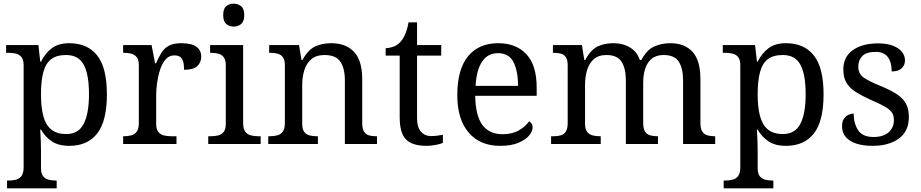

<svg xmlns="http://www.w3.org/2000/svg" viewBox="-20 -780 4987 1040"><path d="M18 240V198H26Q49 198 67.5 193Q86 188 97 172.5Q108 157 108 126V-426Q108 -456 96.5 -470.5Q85 -485 66.5 -489.5Q48 -494 26 -494H13V-536H188L198 -446H202Q225 -492 261 -519Q297 -546 355 -546Q454 -546 506.5 -479.5Q559 -413 559 -269Q559 -124 506.5 -57Q454 10 355 10Q297 10 260.5 -14.5Q224 -39 202 -78H198Q200 -49 201 -16.5Q202 16 202 35V131Q202 160 213.5 174.5Q225 189 243.5 193.5Q262 198 284 198H287V240ZM339 -54Q405 -54 433.5 -109.5Q462 -165 462 -270Q462 -377 433.5 -429.5Q405 -482 338 -482Q286 -482 256.5 -459Q227 -436 214.5 -388.5Q202 -341 202 -269Q202 -200 214.5 -152Q227 -104 257 -79Q287 -54 339 -54Z M647 0V-42H650Q673 -42 691.5 -47Q710 -52 721 -67.5Q732 -83 732 -114V-426Q732 -456 720.5 -470.5Q709 -485 690.5 -489.5Q672 -494 650 -494H647V-536H801L820 -437H825Q838 -467 853 -492Q868 -517 893 -531.5Q918 -546 962 -546Q1017 -546 1043.5 -527Q1070 -508 1070 -473Q1070 -442 1048.5 -422Q1027 -402 977 -402Q977 -430 972 -447Q967 -464 955.5 -472Q944 -480 924 -480Q896 -480 877 -458Q858 -436 847 -402Q836 -368 831 -331.5Q826 -295 826 -266V-109Q826 -80 837.5 -65.5Q849 -51 867.5 -46.5Q886 -42 908 -42H936V0Z M1108 0V-42H1121Q1143 -42 1161.5 -46.5Q1180 -51 1191.5 -65.5Q1203 -80 1203 -109V-426Q1203 -456 1191.5 -470.5Q1180 -485 1161.5 -489.5Q1143 -494 1121 -494H1118V-536H1297V-114Q1297 -83 1308 -67.5Q1319 -52 1338 -47Q1357 -42 1379 -42H1392V0ZM1246 -636Q1222 -636 1205.5 -650Q1189 -664 1189 -698Q1189 -733 1205.5 -746.5Q1222 -760 1246 -760Q1269 -760 1286 -746.5Q1303 -733 1303 -698Q1303 -664 1286 -650Q1269 -636 1246 -636Z M1433 0V-42H1441Q1464 -42 1482.5 -47Q1501 -52 1512 -67.5Q1523 -83 1523 -114V-426Q1523 -456 1512 -470.5Q1501 -485 1483 -489.5Q1465 -494 1443 -494H1438V-536H1600L1613 -455H1618Q1649 -511 1687.5 -528.5Q1726 -546 1774 -546Q1853 -546 1897.5 -499.5Q1942 -453 1942 -350V-114Q1942 -83 1951.5 -67.5Q1961 -52 1978 -47Q1995 -42 2017 -42H2022V0H1848V-345Q1848 -410 1823.5 -446Q1799 -482 1738 -482Q1693 -482 1666.5 -459.5Q1640 -437 1628.5 -400Q1617 -363 1617 -320V-109Q1617 -80 1628 -65.5Q1639 -51 1657 -46.5Q1675 -42 1697 -42H1702V0Z M2290 10Q2214 10 2179.5 -24.5Q2145 -59 2145 -145V-479H2069V-519Q2087 -519 2109 -526.5Q2131 -534 2147 -551Q2164 -569 2175 -595Q2186 -621 2193 -659H2239V-536H2370V-479H2239V-142Q2239 -91 2260 -67Q2281 -43 2315 -43Q2333 -43 2348 -45Q2363 -47 2379 -50V-6Q2366 0 2340 5Q2314 10 2290 10Z M2689 10Q2580 10 2518.5 -62Q2457 -134 2457 -264Q2457 -404 2515 -475Q2573 -546 2679 -546Q2776 -546 2831.5 -486Q2887 -426 2887 -307V-261H2554Q2556 -152 2593.5 -102.5Q2631 -53 2703 -53Q2755 -53 2791.5 -74.5Q2828 -96 2846 -123Q2853 -120 2859 -111Q2865 -102 2865 -89Q2865 -69 2846 -46Q2827 -23 2788 -6.5Q2749 10 2689 10ZM2786 -315Q2786 -395 2761.5 -443.5Q2737 -492 2677 -492Q2622 -492 2591.5 -446.5Q2561 -401 2556 -315Z M2965 0V-42H2978Q3001 -42 3018 -47Q3035 -52 3045 -67.5Q3055 -83 3055 -114V-426Q3055 -456 3045 -470.5Q3035 -485 3017.5 -489.5Q3000 -494 2978 -494H2975V-536H3132L3145 -455H3150Q3180 -511 3217.5 -528.5Q3255 -546 3301 -546Q3333 -546 3361.5 -537Q3390 -528 3412 -508.5Q3434 -489 3446 -455H3454Q3484 -511 3524.5 -528.5Q3565 -546 3611 -546Q3688 -546 3731 -499.5Q3774 -453 3774 -350V-114Q3774 -83 3784 -67.5Q3794 -52 3811.5 -47Q3829 -42 3851 -42H3854V0H3680V-345Q3680 -410 3656.5 -446Q3633 -482 3575 -482Q3534 -482 3509.5 -461.5Q3485 -441 3474.5 -407Q3464 -373 3464 -333V-114Q3464 -83 3474 -67.5Q3484 -52 3501.5 -47Q3519 -42 3541 -42H3544V0H3370V-345Q3370 -410 3346.5 -446Q3323 -482 3265 -482Q3222 -482 3196.5 -459.5Q3171 -437 3160 -400Q3149 -363 3149 -320V-109Q3149 -80 3160.5 -65.5Q3172 -51 3190.5 -46.5Q3209 -42 3231 -42H3234V0Z M3900 240V198H3908Q3931 198 3949.5 193Q3968 188 3979 172.5Q3990 157 3990 126V-426Q3990 -456 3978.5 -470.5Q3967 -485 3948.5 -489.5Q3930 -494 3908 -494H3895V-536H4070L4080 -446H4084Q4107 -492 4143 -519Q4179 -546 4237 -546Q4336 -546 4388.5 -479.5Q4441 -413 4441 -269Q4441 -124 4388.5 -57Q4336 10 4237 10Q4179 10 4142.5 -14.5Q4106 -39 4084 -78H4080Q4082 -49 4083 -16.5Q4084 16 4084 35V131Q4084 160 4095.5 174.5Q4107 189 4125.5 193.5Q4144 198 4166 198H4169V240ZM4221 -54Q4287 -54 4315.5 -109.5Q4344 -165 4344 -270Q4344 -377 4315.5 -429.5Q4287 -482 4220 -482Q4168 -482 4138.5 -459Q4109 -436 4096.5 -388.5Q4084 -341 4084 -269Q4084 -200 4096.5 -152Q4109 -104 4139 -79Q4169 -54 4221 -54Z M4706 10Q4656 10 4619 -2Q4582 -14 4561.5 -37.5Q4541 -61 4541 -96Q4541 -123 4552 -138Q4563 -153 4577.5 -159Q4592 -165 4604 -165Q4604 -113 4627.5 -75.5Q4651 -38 4712 -38Q4765 -38 4793.5 -63.5Q4822 -89 4822 -129Q4822 -154 4811.5 -170Q4801 -186 4774.5 -201.5Q4748 -217 4699 -238Q4648 -261 4614.5 -282.5Q4581 -304 4564.5 -332.5Q4548 -361 4548 -404Q4548 -472 4599.5 -508.5Q4651 -545 4736 -545Q4784 -545 4816.5 -532.5Q4849 -520 4865.5 -499Q4882 -478 4882 -453Q4882 -426 4863.5 -409.5Q4845 -393 4810 -393Q4810 -443 4789 -471Q4768 -499 4724 -499Q4673 -499 4651 -476.5Q4629 -454 4629 -419Q4629 -381 4657.5 -360.5Q4686 -340 4753 -313Q4806 -291 4839 -269Q4872 -247 4887.5 -218Q4903 -189 4903 -147Q4903 -69 4849 -29.5Q4795 10 4706 10Z"/></svg>

Font: Noto Serif Myanmar
Style: Regular
Weight: 400
Designer: Ben Mitchell and the Monotype Design Team
Foundry: Monotype Imaging Inc.
Version: Version 2.106